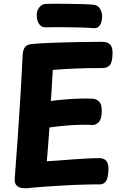

<svg xmlns="http://www.w3.org/2000/svg" viewBox="-20 -1003 663 1038"><path d="M121.3 15Q110.3 15 95.1 12.6Q79.8 10.2 68.9 -1.1Q58 -12.4 59.6 -37.1Q67.8 -143.7 75.7 -256.8Q83.6 -370 90.4 -483.6Q97.3 -597.1 102.3 -705.2Q104.3 -735.4 116 -749.7Q127.7 -764 159.9 -765.8Q207.2 -769.8 268.4 -771.9Q329.7 -774 396.9 -775.5Q464.1 -777 529.2 -777Q559.7 -777 574.1 -763.6Q588.4 -750.1 588.4 -718.9Q588.4 -669.3 574.8 -652.2Q561.2 -635 533.1 -635Q486.7 -635 452.2 -634.5Q417.7 -634 388.3 -632.5Q359 -631 330.2 -629.5Q301.4 -628 265.4 -625Q263.4 -591.4 261.8 -565.8Q260.2 -540.1 259 -515.3Q257.8 -490.6 254.8 -457Q298.8 -463 338.8 -466Q378.8 -469 415.3 -470Q451.8 -471 482.8 -469Q499.8 -469 514.9 -454.8Q530 -440.6 530.2 -406Q530.4 -359.6 514.2 -343.3Q498 -327 482 -327Q457 -329 421.6 -328.5Q386.2 -328 342.8 -324.5Q299.4 -321 247.4 -314Q243.4 -263.9 240.4 -220.4Q237.3 -177 233.1 -131Q268.1 -133 304.4 -136Q340.7 -139 377.3 -141.5Q414 -144 449.6 -146Q485.2 -148 517.7 -148Q541.6 -148 554.7 -133.3Q567.8 -118.6 566.2 -83.7Q564.7 -39.8 552.3 -22.9Q540 -6 520 -6Q500 -6 479.5 -6Q459 -6 439 -5Q392 -4 335.8 -1Q279.7 2 224 6Q168.3 10 121.3 15ZM227.7 -855.2Q204 -854.4 191.3 -873.3Q178.7 -892.1 178.7 -922Q178.7 -945.2 192.4 -963.1Q206.2 -980.9 227.7 -981.9Q245.7 -982.9 280.6 -982.8Q315.6 -982.7 355.9 -982.2Q396.3 -981.7 431.4 -980.6Q466.4 -979.4 484.4 -977.4Q508.3 -975.7 520.3 -956.2Q532.2 -936.8 532.2 -914.6Q532.2 -885.9 520.3 -867.1Q508.3 -848.2 484.4 -850.8Q466.4 -852.8 431.5 -853.9Q396.6 -855 356.1 -855.6Q315.6 -856.2 280.6 -856.2Q245.7 -856.2 227.7 -855.2Z"/></svg>

Font: Playpen Sans Thai
Style: Regular
Weight: 400
Designer: Sirin Gunkloy, Laura Meseguer, Veronika Burian, José Scaglione
Foundry: TypeTogether
Version: Version 2.000